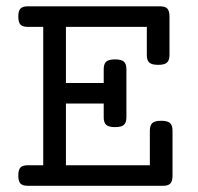

<svg xmlns="http://www.w3.org/2000/svg" viewBox="-20 -600 640 620"><path d="M119.6 -513.2H69.8Q53.2 -513.2 46.1 -520.5Q39.1 -527.8 39.1 -546.4Q39.1 -564.9 46.1 -572.3Q53.2 -579.6 69.8 -579.6H496.6Q513.2 -579.6 520.3 -572.3Q527.3 -564.9 527.3 -546.4V-422.4Q527.3 -405.3 519.3 -397.9Q511.2 -390.6 490.7 -390.6Q470.2 -390.6 462.2 -397.9Q454.1 -405.3 454.1 -422.4V-513.2H192.9V-332H314.9V-376.5Q314.9 -393.6 323 -400.9Q331.1 -408.2 351.6 -408.2Q372.1 -408.2 380.1 -400.9Q388.2 -393.6 388.2 -376.5V-221.2Q388.2 -204.1 380.1 -196.8Q372.1 -189.5 351.6 -189.5Q331.1 -189.5 323 -196.8Q314.9 -204.1 314.9 -221.2V-265.6H192.9V-66.4H463.9V-178.2Q463.9 -195.3 471.9 -202.6Q480 -210 500.5 -210Q521 -210 529.1 -202.6Q537.1 -195.3 537.1 -178.2V-33.2Q537.1 -14.6 530 -7.3Q522.9 0 506.3 0H69.8Q53.2 0 46.1 -7.3Q39.1 -14.6 39.1 -33.2Q39.1 -51.8 46.1 -59.1Q53.2 -66.4 69.8 -66.4H119.6Z"/></svg>

Font: Courier Prime
Style: Regular
Weight: 400
Designer: Alan Dague-Greene
Foundry: Quote-Unquote Apps
Version: Version 1.203